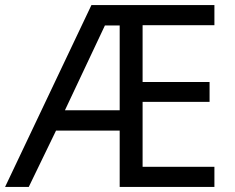

<svg xmlns="http://www.w3.org/2000/svg" viewBox="-21 -734 922 754"><path d="M821 0H449V-221H199L92 0H-1L338 -714H821V-635H539V-412H802V-334H539V-79H821ZM234 -301H449V-634H391Z"/></svg>

Font: Noto Sans Nag Mundari
Style: Regular
Weight: 400
Designer: Muthu Nedumaran
Version: Version 1.000; ttfautohint (v1.8.4.7-5d5b)